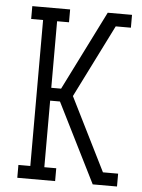

<svg xmlns="http://www.w3.org/2000/svg" viewBox="-53 -777 605 819"><g transform="rotate(5 250.0 -367.5)"><path d="M52 0V-55H103V-680H52V-735H214V-680H163V-395H205L375 -735H479V-680H414L337 -526L258 -368L414 -55H479V0H375L205 -340H163V-55H214V0Z"/></g></svg>

Font: Iosevka Slab Light
Style: Regular
Weight: 300
Monospace: yes
Designer: Belleve Invis
Foundry: Belleve Invis
Version: Version 11.1.0; ttfautohint (v1.8.3)